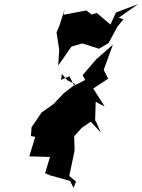

<svg xmlns="http://www.w3.org/2000/svg" viewBox="-20 -874 694 937"><path d="M296 -830 270 -749 256 -716 269 -631 264 -554 329 -647 382 -662 463 -636 510 -664 553 -744 582 -779 560 -788 654 -854 546 -813 519 -754 452 -811 427 -803 402 -823 290 -802ZM282 -513 309 -482 348 -463 290 -418 242 -367 183 -325 134 -253 131 -210 152 -206 123 -111 224 -108 200 -29 222 -19 322 9 339 43 351 12 318 -15 344 -139 342 -209 380 -251 423 -280 472 -227 446 -287 444 -277 447 -377 491 -354 435 -442 508 -490 486 -533 531 -656 450 -585 383 -507 396 -484 342 -456 319 -502 278 -484Z"/></svg>

Font: Hussar Lance
Style: Italic
Weight: 700
Foundry: Cannot Into Space Fonts, PlusOne Fonts
Version: Version 2.27